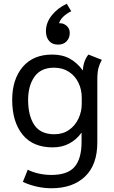

<svg xmlns="http://www.w3.org/2000/svg" viewBox="-20 -786 608 1024"><path d="M45 0ZM102 184 128 119Q153 132 186 139.5Q219 147 254 147Q341 147 378 103.5Q415 60 415 -29V-79Q389 -42 350 -21Q311 0 261 0Q155 0 100 -68.5Q45 -137 45 -253Q45 -363 101 -429Q157 -495 258 -495Q313 -495 352.5 -473Q392 -451 422 -410Q423 -437 431.5 -459.5Q440 -482 452 -495L523 -467Q511 -445 505 -422.5Q499 -400 499 -359V-26Q499 93 433.5 155.5Q368 218 254 218Q213 218 173 208.5Q133 199 102 184ZM416 -232V-265Q416 -308 398.5 -344.5Q381 -381 347.5 -403Q314 -425 268 -425Q198 -425 164 -377Q130 -329 130 -253Q130 -169 163 -119.5Q196 -70 270 -70Q315 -70 348 -93Q381 -116 398.5 -153.5Q416 -191 416 -232ZM225 -620Q225 -665 256 -704Q287 -743 336 -766L360 -726Q335 -714 317.5 -697Q300 -680 295 -662Q317 -664 334.5 -649Q352 -634 352 -611Q352 -583 335 -565.5Q318 -548 290 -548Q259 -548 242 -567.5Q225 -587 225 -620Z"/></svg>

Font: Niramit
Style: Regular
Weight: 400
Version: Version 1.000; ttfautohint (v1.6)